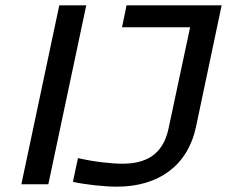

<svg xmlns="http://www.w3.org/2000/svg" viewBox="-20 -690 850 719"><path d="M202 -670 60 0H161L303 -670ZM253 -9C298 1 369 9 418 9C573 9 683 -69 714 -215L810 -670H454L437 -588H692L611 -208C590 -110 526 -77 438 -77C398 -77 332 -84 272 -98Z"/></svg>

Font: LT Wave
Style: Italic
Weight: 400
Designer: Daniel Lyons
Version: Version 2.5 (Glyphs App)